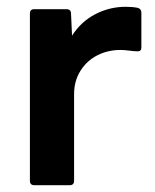

<svg xmlns="http://www.w3.org/2000/svg" viewBox="-20 -545 456 565"><path d="M81 0Q68 0 68 -13V-505Q68 -518 81 -518H175Q189 -518 189 -505L192 -440Q218 -481 260 -503Q302 -525 350 -525Q370 -525 385 -522Q396 -519 396 -508V-405Q396 -394 385 -394Q375 -394 360.5 -396Q346 -398 334 -398Q298 -398 267 -382.5Q236 -367 217 -337Q198 -307 198 -268V-13Q198 0 185 0Z"/></svg>

Font: LINE Seed Sans TH
Style: Bold
Weight: 700
Designer: Dalton Maag Ltd | Thai characters by Cadson Demak Co.,Ltd.
Foundry: Dalton Maag Ltd
Version: Version 1.002